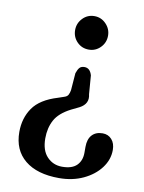

<svg xmlns="http://www.w3.org/2000/svg" viewBox="-83 -645 639 853"><g transform="rotate(10 236.0 -218.0)"><path d="M310 -239.5Q320.5 -197.5 278.5 -175.5L242.5 -158Q191 -131.5 171.8 -95.8Q152.5 -60 152.5 -13Q152.5 41.5 179.8 70Q207 98.5 247.5 98.5Q292.5 98.5 313.8 77Q335 55.5 335 20.5V-6.5Q335 -41.5 352.2 -60.2Q369.5 -79 400 -79Q425.5 -79 441.2 -61.2Q457 -43.5 457 -13.5Q457 30 428.8 67.5Q400.5 105 352 127.8Q303.5 150.5 243 150.5Q143.5 150.5 88.8 105.5Q34 60.5 34 -21Q34 -83.5 66.2 -130Q98.5 -176.5 176.5 -200L203 -209Q216.5 -213 221.2 -222Q226 -231 228 -243.5L234 -321Q240 -339 247.5 -347Q255 -355 269.5 -355Q294.5 -355 303.5 -323.5ZM274 -585.5Q304.5 -585.5 326.2 -563Q348 -540.5 348 -510Q348 -478.5 326.2 -456.5Q304.5 -434.5 274 -434.5Q242.5 -434.5 221 -456.5Q199.5 -478.5 199.5 -510Q199.5 -540.5 221 -563Q242.5 -585.5 274 -585.5Z"/></g></svg>

Font: Fraunces 9pt SuperSoft
Style: Regular
Weight: 400
Version: Version 1.000;[b76b70a41]